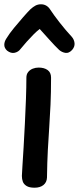

<svg xmlns="http://www.w3.org/2000/svg" viewBox="-27 -860 368 895"><path d="M96 -498Q96 -514 104.5 -524.5Q113 -535 126 -540Q139 -545 153 -545Q179 -545 195 -533.5Q211 -522 211 -498Q211 -428 208.5 -372.5Q206 -317 202.5 -266.5Q199 -216 196 -160.5Q193 -105 192 -32Q191 -10 175.5 2.5Q160 15 134 15Q110 15 97 7Q84 -1 79.5 -13Q75 -25 75 -40Q75 -49 77.5 -85Q80 -121 83 -173Q86 -225 89 -284Q92 -343 94 -399Q96 -455 96 -498ZM69 -632Q59 -618 41.5 -614Q24 -610 6 -624Q-7 -636 -7 -651Q-7 -666 3 -681Q17 -704 38.5 -730Q60 -756 80.5 -779.5Q101 -803 114 -816Q127 -828 138.5 -834Q150 -840 164 -840Q178 -840 189 -833.5Q200 -827 208 -814Q223 -791 251 -755Q279 -719 308 -688Q319 -675 320.5 -658.5Q322 -642 309 -627Q294 -611 278 -613.5Q262 -616 249 -627Q229 -646 204 -674Q179 -702 158 -725Q145 -715 129 -699Q113 -683 97.5 -665.5Q82 -648 69 -632Z"/></svg>

Font: Playpen Sans Medium
Style: Regular
Weight: 500
Designer: Laura Meseguer, Veronika Burian, José Scaglione
Foundry: TypeTogether
Version: Version 1.001